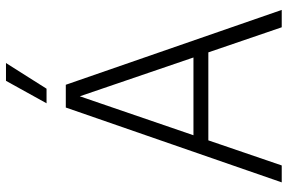

<svg xmlns="http://www.w3.org/2000/svg" viewBox="-184 -802 985 658"><g transform="rotate(-90 309.0 -472.5)"><path d="M13.5 0 270 -740H348L604.5 0H545L459 -251.5H157.5L71.5 0ZM175 -302.5H441.5L308.5 -692ZM284.5 -806 361.5 -945H422.5L334.5 -806Z"/></g></svg>

Font: Encode Sans Semi Condensed Light
Style: Regular
Weight: 300
Width: 4
Designer: Multiple Designers
Foundry: Impallari Type
Version: Version 3.000; ttfautohint (v1.8.3) -l 8 -r 50 -G 200 -x 14 